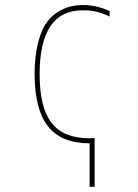

<svg xmlns="http://www.w3.org/2000/svg" viewBox="-20 -550 540 750"><path d="M134.8 -259.8Q134.8 -129.9 181.6 -69.8Q228.5 -9.8 330.1 -9.8Q334 -9.8 339.8 -10.3Q345.7 -10.7 349.6 -10.7V179.7H330.1V9.8Q218.8 9.8 167 -57.1Q115.2 -124 115.2 -259.8Q115.2 -324.2 126.5 -373.5Q137.7 -422.9 155.8 -452.1Q173.8 -481.4 199.7 -499Q225.6 -516.6 250.5 -523.4Q275.4 -530.3 302.7 -530.3Q357.4 -530.3 408.2 -506.8V-485.4Q357.4 -510.7 302.7 -509.8Q134.8 -509.8 134.8 -259.8Z"/></svg>

Font: Mgen+ 1m thin
Style: Regular
Weight: 100
Designer: [Source Han Sans]
Ryoko NISHIZUKA  (kana & ideographs); Paul D. Hunt (Latin, Greek & Cyrillic); Wenlong ZHANG  (bopomofo
Version: Version 1.059.20150602